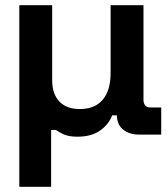

<svg xmlns="http://www.w3.org/2000/svg" viewBox="-20 -516 640 736"><path d="M54 200V-496H180V-208Q180 -156 207.5 -127Q235 -98 286 -98Q344 -98 374 -134Q404 -170 404 -236V-496H530V-134Q530 -104 558 -104H598V0H514Q477 0 453.5 -18Q430 -36 428 -70V-74H410Q397 -39 363.5 -15.5Q330 8 277 8Q245 8 225.5 -0.5Q206 -9 194 -18H176V200Z"/></svg>

Font: Space Grotesk Frontify
Style: Bold
Weight: 700
Designer: Florian Karsten
Version: Version 2.000